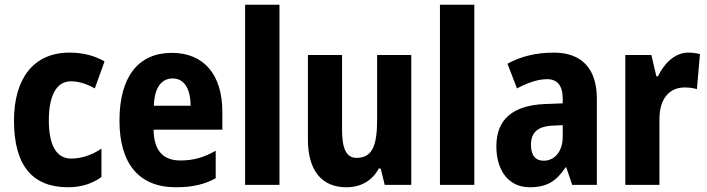

<svg xmlns="http://www.w3.org/2000/svg" viewBox="-20 -780 2983 810"><path d="M267 10C322 10 369 -5 408 -33V-153C368 -126 324 -111 280 -111C220 -111 186 -164 186 -272C186 -380 220 -437 279 -437C313 -437 346 -426 380 -407L421 -521C379 -545 331 -558 273 -558C121 -558 39 -448 39 -271C39 -78 120 10 267 10Z M705 -557C565 -557 484 -458 484 -271C484 -90 566 10 722 10C791 10 843 -2 890 -28V-144C839 -115 795 -103 741 -103C666 -103 629 -147 628 -233H918V-309C918 -465 840 -557 705 -557ZM709 -449C757 -449 784 -405 784 -334H629C632 -414 663 -449 709 -449Z M1159 0V-760H1014V0Z M1715 -548H1571V-279C1571 -173 1555 -114 1484 -114C1441 -114 1423 -153 1423 -233V-548H1279V-191C1279 -60 1338 10 1441 10C1501 10 1549 -16 1578 -69H1586L1603 0H1715Z M1981 0V-760H1836V0Z M2316 -558C2240 -558 2174 -541 2121 -511L2161 -407C2208 -432 2251 -446 2288 -446C2331 -446 2354 -420 2354 -362V-344L2277 -341C2144 -335 2074 -277 2074 -163C2074 -65 2122 10 2215 10C2289 10 2328 -17 2366 -74H2369L2394 0H2498V-363C2498 -492 2433 -558 2316 -558ZM2312 -250 2354 -252V-204C2354 -141 2320 -102 2274 -102C2240 -102 2220 -123 2220 -169C2220 -220 2247 -247 2312 -250Z M2883 -558C2826 -558 2780 -510 2756 -458H2749L2728 -548H2618V0H2762V-278C2762 -367 2807 -411 2868 -411C2890 -411 2907 -408 2920 -404L2933 -552C2917 -556 2899 -558 2883 -558Z"/></svg>

Font: Noto Sans Bengali Condensed
Style: Bold
Weight: 700
Width: 3
Designer: Joana Ranito - Universal Thirst; Jelle Bosma - Monotype Design Team
Foundry: Universal Thirst ehf.
Version: Version 3.000